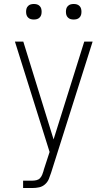

<svg xmlns="http://www.w3.org/2000/svg" viewBox="-20 -729 540 964"><path d="M96 215V178H143Q153 178 163.5 175.5Q174 173 181 165.5Q188 158 192 148Q196 138 199 128V126L229 34L55 -520H97L249 -29L403 -520H445L237 137Q232 153 225.5 169Q219 185 206 196.5Q193 208 176.5 211.5Q160 215 143 215ZM350 -631Q342 -631 334.5 -633Q327 -635 321 -641Q315 -647 313 -654.5Q311 -662 311 -670Q311 -678 313 -685.5Q315 -693 321 -699Q327 -705 334.5 -707Q342 -709 350 -709Q358 -709 365.5 -707Q373 -705 379 -699Q385 -693 387 -685.5Q389 -678 389 -670Q389 -662 387 -654.5Q385 -647 379 -641Q373 -635 365.5 -633Q358 -631 350 -631ZM150 -631Q142 -631 134.5 -633Q127 -635 121 -641Q115 -647 113 -654.5Q111 -662 111 -670Q111 -678 113 -685.5Q115 -693 121 -699Q127 -705 134.5 -707Q142 -709 150 -709Q158 -709 165.5 -707Q173 -705 179 -699Q185 -693 187 -685.5Q189 -678 189 -670Q189 -662 187 -654.5Q185 -647 179 -641Q173 -635 165.5 -633Q158 -631 150 -631Z"/></svg>

Font: Iosevka SS18 Extralight
Style: Regular
Weight: 200
Monospace: yes
Designer: Belleve Invis
Foundry: Belleve Invis
Version: Version 25.1.1; ttfautohint (v1.8.4)